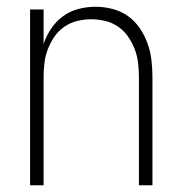

<svg xmlns="http://www.w3.org/2000/svg" viewBox="-20 -548 540 568"><path d="M69 0V-520H109V-418Q117 -442 131.5 -463.5Q146 -485 166.5 -500Q187 -515 212 -521.5Q237 -528 263 -528Q288 -528 313 -521.5Q338 -515 358.5 -500.5Q379 -486 393.5 -464.5Q408 -443 416.5 -419.5Q425 -396 428 -370.5Q431 -345 431 -320V0H391V-320Q391 -341 388.5 -362Q386 -383 378.5 -402.5Q371 -422 359 -439.5Q347 -457 329.5 -469Q312 -481 291.5 -486Q271 -491 250 -491Q229 -491 208.5 -486Q188 -481 170.5 -469Q153 -457 141 -439.5Q129 -422 121.5 -402.5Q114 -383 111.5 -362Q109 -341 109 -320V0Z"/></svg>

Font: Iosevka SS04 Extralight
Style: Regular
Weight: 200
Monospace: yes
Designer: Belleve Invis
Foundry: Belleve Invis
Version: Version 19.0.0; ttfautohint (v1.8.4)